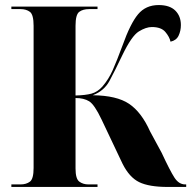

<svg xmlns="http://www.w3.org/2000/svg" viewBox="-20 -740 764 760"><path d="M25 0H366V-10H330Q309 -10 294 -21Q279 -32 279 -73V-352Q312 -352 333 -339Q354 -326 382 -267L465 -92Q492 -38 531 -19Q570 0 644 0H717V-10H713Q688 -10 670.5 -37Q653 -64 620 -135L574 -220Q540 -296 491 -329Q442 -362 347 -363Q392 -380 413.5 -420Q435 -460 464 -521Q501 -598 529.5 -615.5Q558 -633 581 -633Q618 -633 634.5 -613.5Q651 -594 655 -575Q678 -580 687 -599Q696 -618 696 -641Q696 -676 674 -698Q652 -720 608 -720Q557 -720 526.5 -683.5Q496 -647 465 -560Q442 -498 426 -462Q410 -426 385 -397Q366 -376 342.5 -369.5Q319 -363 279 -362V-638Q279 -682 293.5 -693Q308 -704 333 -704H366V-714H25V-704H61Q84 -704 98.5 -693Q113 -682 113 -638V-75Q113 -32 98.5 -21Q84 -10 61 -10H25Z"/></svg>

Font: Noto Serif Display SemiCondensed Extra
Style: Regular
Weight: 800
Width: 4
Designer: Monotype Design Team
Foundry: Monotype Imaging Inc.
Version: Version 1.900